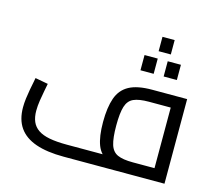

<svg xmlns="http://www.w3.org/2000/svg" viewBox="-111 -951 1256 1096"><g transform="rotate(15 516.5 -403.5)"><path d="M351 0Q252 0 186 -23Q120 -46 87 -93Q54 -140 54 -213Q54 -237 57.5 -265Q61 -293 66 -319.5Q71 -346 75 -365.5Q79 -385 80 -392L156 -378Q153 -362 147.5 -334Q142 -306 137 -274Q132 -242 132 -213Q132 -176 143.5 -149Q155 -122 180.5 -104.5Q206 -87 248 -79Q290 -71 351 -71H921L869 -26V-463L910 -429H740Q682 -429 650.5 -415Q619 -401 607 -362.5Q595 -324 595 -250Q595 -176 607 -137.5Q619 -99 650.5 -85Q682 -71 740 -71V-20Q653 -20 604.5 -41.5Q556 -63 536.5 -113.5Q517 -164 517 -250Q517 -336 536.5 -391.5Q556 -447 604.5 -473.5Q653 -500 740 -500H947V0ZM719 -722V-807H791V-722ZM647 -590V-680H725V-590ZM784 -590V-680H862V-590Z"/></g></svg>

Font: Cairo
Style: Regular
Weight: 400
Designer: Mohamed Gaber, Accademia di Belle Arti di Urbino
Foundry: Kief Type Foundry, Accademia di Belle Arti di Urbino
Version: Version 3.120